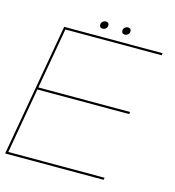

<svg xmlns="http://www.w3.org/2000/svg" viewBox="-111 -848 860 942"><g transform="rotate(15 319.0 -377.0)"><path d="M1 0 120 -675H620L618 -664H129L74.5 -355H540.5L538.5 -344H72.5L14 -11H503L501 0ZM417 -715Q400.5 -715 400.5 -731Q400.5 -740.5 407.5 -747Q414.5 -753.5 423.5 -753.5Q440 -753.5 440 -737Q440 -728 432.8 -721.5Q425.5 -715 417 -715ZM304.5 -715Q288 -715 288 -731Q288 -740.5 295 -747Q302 -753.5 311 -753.5Q327.5 -753.5 327.5 -737Q327.5 -728 320.5 -721.5Q313.5 -715 304.5 -715Z"/></g></svg>

Font: Anybody ExtraExpanded Thin
Style: Italic
Weight: 100
Width: 8
Italic angle: -10°
Designer: Tyler Finck
Foundry: Etcetera Type Company
Version: Version 1.010; ttfautohint (v1.8.3) -l 8 -r 50 -G 200 -x 14 